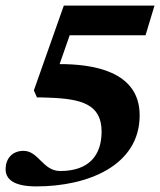

<svg xmlns="http://www.w3.org/2000/svg" viewBox="-34 -650 572 686"><path d="M96 16C281 16 465 -59 465 -238C465 -398 294 -421 179 -421L215 -524H486L518 -630H194L87 -327L98 -302C112 -302 115 -302 141 -301C256 -297 329 -278 329 -180C329 -95 284 -39 181 -39C119 -39 104 -111 50 -111C7 -111 -14 -80 -14 -46C-14 -12 11 16 96 16Z"/></svg>

Font: STIX Two Text
Style: Bold Italic
Weight: 700
Italic angle: -12°
Designer: Ross Mills, John Hudson & Paul Hanslow, Tiro Typeworks Ltd; with prior portions MicroPress Inc. and Coen Hoffman, Elsevi
Foundry: Tiro Typeworks Ltd
Version: Version 2.13 b171